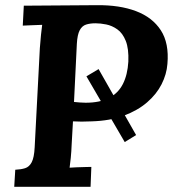

<svg xmlns="http://www.w3.org/2000/svg" viewBox="-20 -722 672 742"><path d="M462 -173 314 -427 361 -455 506 -200ZM354 -702Q442 -703 505.5 -679Q569 -655 601.5 -605Q634 -555 627 -475Q624 -435 604.5 -396.5Q585 -358 548.5 -326.5Q512 -295 458.5 -275Q405 -255 334 -253Q312 -252 295.5 -252Q279 -252 262 -253L257 -165Q256 -137 253.5 -112Q251 -87 249 -74Q260 -75 277 -75.5Q294 -76 310 -76.5Q326 -77 333 -77L330 0H35L39 -66Q61 -67 77 -72Q93 -77 102.5 -95Q112 -113 114 -153L134 -536Q136 -563 138.5 -588Q141 -613 143 -626Q127 -625 103 -624.5Q79 -624 68 -623L72 -700Q143 -701 213.5 -701Q284 -701 354 -702ZM349 -632Q328 -632 312.5 -627Q297 -622 288 -605Q279 -588 277 -553L266 -328Q277 -327 288 -326Q299 -325 311 -325Q366 -325 401.5 -343.5Q437 -362 455 -397.5Q473 -433 476 -484Q478 -534 466 -564Q454 -594 433.5 -608.5Q413 -623 390.5 -627.5Q368 -632 349 -632Z"/></svg>

Font: Lora
Style: Bold Italic
Weight: 700
Italic angle: -3°
Designer: Olga Karpushina, Alexei Vanyashin (Cyrillic)
Foundry: Cyreal
Version: Version 3.004